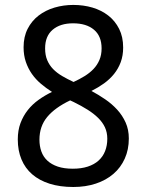

<svg xmlns="http://www.w3.org/2000/svg" viewBox="-20 -745 591 775"><path d="M275.9 -725.1Q316.9 -725.1 353.3 -714.4Q389.6 -703.6 417.2 -682.1Q444.8 -660.6 460.9 -628.4Q477.1 -596.2 477.1 -553.2Q477.1 -520.5 467.3 -494.1Q457.5 -467.8 440.4 -446.5Q423.3 -425.3 399.9 -408.4Q376.5 -391.6 349.1 -377.9Q377.4 -362.8 404.5 -344.2Q431.6 -325.7 452.9 -302.5Q474.1 -279.3 487.1 -250.5Q500 -221.7 500 -186Q500 -141.1 483.6 -104.7Q467.3 -68.4 437.7 -43Q408.2 -17.6 366.9 -3.9Q325.7 9.8 275.9 9.8Q222.2 9.8 180.4 -3.4Q138.7 -16.6 110.1 -41.3Q81.5 -65.9 66.7 -101.6Q51.8 -137.2 51.8 -182.1Q51.8 -218.8 62.7 -248Q73.7 -277.3 92.3 -300.8Q110.8 -324.2 136.2 -342.3Q161.6 -360.4 189.9 -374Q166 -389.2 145 -407Q124 -424.8 108.6 -446.8Q93.3 -468.8 84.2 -495.4Q75.2 -522 75.2 -554.2Q75.2 -596.7 91.6 -628.7Q107.9 -660.6 135.7 -682.1Q163.6 -703.6 200 -714.4Q236.3 -725.1 275.9 -725.1ZM139.2 -181.2Q139.2 -155.3 147 -133.5Q154.8 -111.8 171.4 -96.4Q188 -81.1 213.4 -72.5Q238.8 -64 273.9 -64Q308.1 -64 334.2 -72.5Q360.4 -81.1 377.9 -96.9Q395.5 -112.8 404.3 -135.3Q413.1 -157.7 413.1 -185.1Q413.1 -210.4 403.6 -231Q394 -251.5 376.2 -269Q358.4 -286.6 333.5 -302.2Q308.6 -317.9 277.8 -333L263.2 -339.8Q201.7 -310.5 170.4 -272.7Q139.2 -234.9 139.2 -181.2ZM274.9 -650.9Q223.1 -650.9 192.6 -625Q162.1 -599.1 162.1 -549.8Q162.1 -522 170.7 -502Q179.2 -481.9 194.3 -466.3Q209.5 -450.7 230.7 -438.2Q252 -425.8 276.9 -414.1Q300.3 -424.8 321 -437.5Q341.8 -450.2 357.2 -466.3Q372.6 -482.4 381.3 -502.9Q390.1 -523.4 390.1 -549.8Q390.1 -599.1 359.4 -625Q328.6 -650.9 274.9 -650.9ZM472.2 -339.8Z"/></svg>

Font: Noto Sans Devanagari UI
Style: Regular
Weight: 400
Designer: Monotype Design Team
Foundry: Monotype Imaging Inc.
Version: Version 1.06